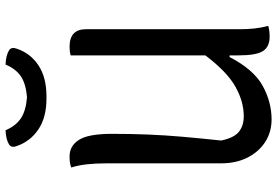

<svg xmlns="http://www.w3.org/2000/svg" viewBox="-173 -807 996 690"><g transform="rotate(-90 325.0 -462.0)"><path d="M241 16Q196 16 160.5 -6.5Q125 -29 104 -70Q83 -111 83 -166V-578Q83 -616 79.5 -647.5Q76 -679 68 -704Q79 -708 88 -709Q97 -710 108 -710Q146 -710 167.5 -676Q189 -642 189 -558Q189 -489 186.5 -427.5Q184 -366 178.5 -303.5Q173 -241 165 -165Q175 -118 197 -101Q219 -84 252 -84Q305 -84 358.5 -114Q412 -144 471 -222V-706Q484 -710 502 -710Q565 -710 565 -651V-100Q565 -72 567.5 -47Q570 -22 577 4Q560 9 538 9Q502 9 486.5 -15Q471 -39 471 -103V-135H465Q420 -48 361.5 -16Q303 16 241 16ZM438 -940Q471 -939 490 -927Q502 -918 495 -900Q479 -851 435.5 -822Q392 -793 324 -793H316Q248 -793 205 -822Q162 -851 145 -900Q138 -918 150 -927Q169 -939 202 -940Q217 -904 244 -885.5Q271 -867 320 -863Q370 -867 396.5 -885.5Q423 -904 438 -940Z"/></g></svg>

Font: Recursive Sn Csl St
Style: Regular
Weight: 400
Version: Version 1.079;hotconv 1.0.112;makeotfexe 2.5.65598; ttfautoh